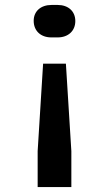

<svg xmlns="http://www.w3.org/2000/svg" viewBox="-20 -575 440 775"><path d="M213 -424C255 -424 284 -450 284 -490C284 -530 255 -555 213 -555H188C145 -555 116 -530 116 -491C116 -450 145 -424 187 -424ZM268 180V35L246 -318H154L132 35V180Z"/></svg>

Font: Tekne LDO
Style: Bold
Weight: 700
Monospace: yes
Designer: Alessio Laiso, Mario Rullo, Paolo Rosset
Foundry: Alessio Laiso
Version: Version 1.000;hotconv 1.0.109;makeotfexe 2.5.65596